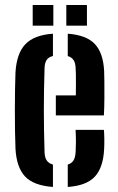

<svg xmlns="http://www.w3.org/2000/svg" viewBox="-20 -743 474 771"><path d="M42.2 -145.4Q40.9 -175.2 40.3 -216Q39.7 -256.9 39.7 -301.1Q39.7 -345.4 40.4 -385.3Q41 -425.3 42.2 -453Q47 -529.5 82.3 -565.9Q117.5 -602.4 192.6 -607.7V-518.2Q174.7 -513.7 167 -501.7Q159.4 -489.6 158.9 -469.6Q157.4 -423.8 156.8 -382.1Q156.1 -340.4 156.1 -300.2Q156.1 -260 156.8 -218.9Q157.4 -177.9 158.9 -132.9Q159.4 -111 167.4 -99Q175.3 -87 192.6 -82.1V7.7Q114.6 2.1 80.5 -34.5Q46.4 -71 42.2 -145.4ZM252.1 7.7V-82.1Q268.1 -86.9 275.4 -99.2Q282.7 -111.4 283.7 -133.7Q284.7 -148.7 284.9 -170.8Q285 -192.8 283.5 -221.4H397.2Q398.5 -210 398.9 -185.9Q399.2 -161.7 398.2 -145.4Q394.7 -70.2 360.9 -33.8Q327.2 2.6 252.1 7.7ZM204.2 -279.5V-359.9H284.5Q284.9 -383 284.9 -405.6Q284.9 -428.2 284.7 -445.3Q284.4 -462.5 283.7 -469.6Q283 -490.5 275.2 -501.9Q267.5 -513.4 252.1 -517.9V-607.7Q327 -602.1 360.8 -566.3Q394.6 -530.5 398.2 -457.3Q398.7 -445.7 399.1 -415.7Q399.5 -385.8 399.2 -348.9Q399 -312 397.2 -279.5ZM246.3 -640V-722.9H329.1V-640ZM111.3 -640V-722.9H194.2V-640Z"/></svg>

Font: Big Shoulders Stencil Text Thin
Style: Regular
Weight: 100
Designer: Patric King
Foundry: XO Type Co
Version: Version 2.001